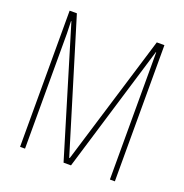

<svg xmlns="http://www.w3.org/2000/svg" viewBox="-128 -830 909 946"><g transform="rotate(20 326.5 -357.0)"><path d="M78 0V-714H116L324 -32H327L535 -714H575V0H549V-667H547L345 0H306L104 -668H102Q104 -622 104 -604Q104 -586 104 -579V0Z"/></g></svg>

Font: Noto Sans ExtraCondensed Thin
Style: Regular
Weight: 100
Width: 2
Designer: Monotype Design Team
Foundry: Monotype Imaging Inc.
Version: Version 2.013; ttfautohint (v1.8.4.7-5d5b)